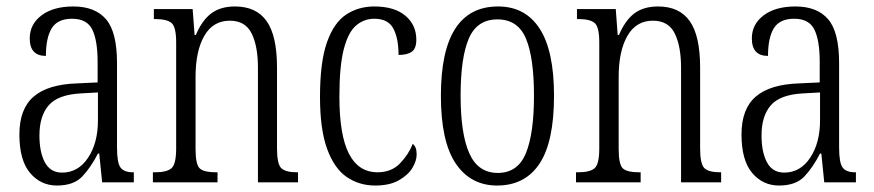

<svg xmlns="http://www.w3.org/2000/svg" viewBox="-20 -564 2703 594"><path d="M156 10Q106 10 73 -29Q40 -68 40 -148Q40 -227 84 -265Q128 -303 218 -306L282 -309V-372Q282 -439 265.5 -472.5Q249 -506 203 -506Q158 -506 140 -476.5Q122 -447 122 -391Q72 -391 72 -445Q72 -489 108.5 -516.5Q145 -544 207 -544Q274 -544 308 -504.5Q342 -465 342 -369V-108Q342 -60 353 -45.5Q364 -31 391 -31H394V0H296L287 -89H283Q261 -46 234.5 -18Q208 10 156 10ZM172 -30Q222 -30 252.5 -76Q283 -122 283 -191V-278L229 -275Q159 -271 130.5 -238Q102 -205 102 -145Q102 -93 119 -61.5Q136 -30 172 -30Z M453 0V-31H460Q496 -31 510.5 -43.5Q525 -56 525 -105V-433Q525 -481 510.5 -493Q496 -505 461 -505H456V-536H576L582 -456H586Q605 -501 633.5 -522.5Q662 -544 707 -544Q773 -544 805 -498.5Q837 -453 837 -355V-105Q837 -56 850.5 -43.5Q864 -31 898 -31H902V0H778V-355Q778 -421 758.5 -460.5Q739 -500 691 -500Q639 -500 612 -453Q585 -406 585 -326V-103Q585 -54 598.5 -42.5Q612 -31 647 -31H653V0Z M1141 10Q1091 10 1052.5 -16.5Q1014 -43 992 -103.5Q970 -164 970 -264Q970 -372 991.5 -433Q1013 -494 1051 -519Q1089 -544 1138 -544Q1200 -544 1234 -515.5Q1268 -487 1268 -441Q1268 -414 1254 -404Q1240 -394 1213 -394Q1213 -445 1197 -475.5Q1181 -506 1138 -506Q1106 -506 1081.5 -485Q1057 -464 1043.5 -411.5Q1030 -359 1030 -265Q1030 -146 1059.5 -88.5Q1089 -31 1148 -31Q1191 -31 1217.5 -58.5Q1244 -86 1257 -119Q1263 -114 1266 -106.5Q1269 -99 1269 -86Q1269 -66 1255.5 -44Q1242 -22 1213.5 -6Q1185 10 1141 10Z M1518 10Q1436 10 1390 -58Q1344 -126 1344 -268Q1344 -544 1521 -544Q1605 -544 1649.5 -475.5Q1694 -407 1694 -268Q1694 -125 1649 -57.5Q1604 10 1518 10ZM1520 -29Q1582 -29 1607 -90Q1632 -151 1632 -268Q1632 -386 1607 -445Q1582 -504 1519 -504Q1456 -504 1430.5 -445Q1405 -386 1405 -268Q1405 -150 1432 -89.5Q1459 -29 1520 -29Z M1762 0V-31H1769Q1805 -31 1819.5 -43.5Q1834 -56 1834 -105V-433Q1834 -481 1819.5 -493Q1805 -505 1770 -505H1765V-536H1885L1891 -456H1895Q1914 -501 1942.5 -522.5Q1971 -544 2016 -544Q2082 -544 2114 -498.5Q2146 -453 2146 -355V-105Q2146 -56 2159.5 -43.5Q2173 -31 2207 -31H2211V0H2087V-355Q2087 -421 2067.5 -460.5Q2048 -500 2000 -500Q1948 -500 1921 -453Q1894 -406 1894 -326V-103Q1894 -54 1907.5 -42.5Q1921 -31 1956 -31H1962V0Z M2390 10Q2340 10 2307 -29Q2274 -68 2274 -148Q2274 -227 2318 -265Q2362 -303 2452 -306L2516 -309V-372Q2516 -439 2499.5 -472.5Q2483 -506 2437 -506Q2392 -506 2374 -476.5Q2356 -447 2356 -391Q2306 -391 2306 -445Q2306 -489 2342.5 -516.5Q2379 -544 2441 -544Q2508 -544 2542 -504.5Q2576 -465 2576 -369V-108Q2576 -60 2587 -45.5Q2598 -31 2625 -31H2628V0H2530L2521 -89H2517Q2495 -46 2468.5 -18Q2442 10 2390 10ZM2406 -30Q2456 -30 2486.5 -76Q2517 -122 2517 -191V-278L2463 -275Q2393 -271 2364.5 -238Q2336 -205 2336 -145Q2336 -93 2353 -61.5Q2370 -30 2406 -30Z"/></svg>

Font: Noto Serif ExtraCondensed Light
Style: Regular
Weight: 300
Width: 2
Designer: Monotype Design Team
Foundry: Monotype Imaging Inc.
Version: Version 2.014; ttfautohint (v1.8.4.7-5d5b)